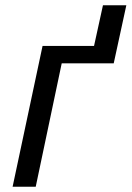

<svg xmlns="http://www.w3.org/2000/svg" viewBox="-20 -711 501 731"><path d="M28 0 142 -536H338L372 -691H461L413 -470H215L116 0Z"/></svg>

Font: BC Sans
Style: Italic
Weight: 400
Italic angle: -12°
Designer: Monotype Design Team
Designer: Province of B.C.
Foundry: Monotype Imaging Inc.
Version: Version 2.000;GOOG;noto-source:20170915:90ef993387c0